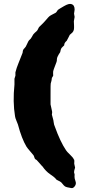

<svg xmlns="http://www.w3.org/2000/svg" viewBox="-20 -752 452 985"><path d="M359.9 -608.9Q359.9 -590.3 345.7 -580.1Q340.3 -576.2 337.9 -573.2Q335 -568.4 330.1 -557.6Q325.2 -546.9 321.8 -542Q318.8 -540.5 314.5 -534.7Q310.1 -528.8 310.1 -524.9Q310.1 -521 309.1 -519Q307.6 -517.1 301.8 -512.2Q293.9 -505.4 292.5 -499.5Q291 -493.7 290 -490.2Q289.1 -486.8 289.1 -484.9Q272 -459.5 272 -449.2Q272 -439 270 -434.1Q268.1 -429.7 264.6 -419.9Q261.2 -410.2 256.3 -397.9Q251.5 -385.7 252.4 -377Q252.9 -368.2 252.9 -363.8L246.1 -352.1Q245.1 -349.1 245.1 -344.2Q245.1 -339.4 244.1 -337.9L240.2 -323.2Q239.3 -321.3 239.3 -270.5Q239.3 -219.7 239.3 -216.3Q240.2 -212.4 243.2 -198.7Q246.1 -185.1 247.1 -180.7Q248 -175.8 247.1 -170.9Q246.1 -166 246.1 -164.1L252 -142.1Q253.9 -137.2 255.4 -124.5Q256.8 -111.8 261.2 -103Q289.1 -24.9 318.8 19Q322.8 25.9 338.9 41Q355 56.2 358.9 65.9Q361.8 67.4 361.3 76.2Q360.8 85 360.8 87.9L365.2 107.9Q359.9 124 359.9 131.8L362.8 143.1Q362.8 146 362.3 154.3Q361.8 162.6 367.2 177.2Q372.6 191.4 363.8 203.1Q355 214.8 346.2 212.9Q319.3 209 312.5 203.6Q305.7 198.2 300.8 191.4Q295.9 184.6 292 182.1Q290 180.7 287.1 178.7Q284.2 176.8 278.3 174.3Q272.5 171.9 270 169.9Q268.1 168 263.7 162.6Q258.3 156.2 236.8 141.6Q215.3 127 198.2 102.1Q195.3 100.1 182.6 85Q169.9 69.8 168 68.8Q166 67.9 162.1 65.4Q158.2 63 156.2 55.2Q153.8 46.9 151.4 43.9Q148.9 41 135.7 25.4Q122.1 9.8 116.2 1Q91.3 -40 71.8 -113.8Q69.8 -119.6 64 -133.3Q58.1 -147 57.1 -155.8Q44.9 -229 54.2 -317.9V-348.1L59.1 -363.8Q59.1 -372.6 59.1 -380.9Q65.4 -405.3 74.2 -426.3Q83 -447.8 87.9 -460.9Q92.8 -474.1 94.7 -478Q96.7 -481.9 96.7 -487.3Q97.7 -497.6 105 -503.9Q112.3 -510.3 117.7 -523.9Q125.5 -543 131.8 -547.9Q138.2 -552.7 142.6 -561.5Q147.5 -570.3 150.9 -575.7Q155.3 -581.1 158.2 -583.5Q161.1 -585.9 163.1 -587.9Q165 -589.8 168 -592.3Q170.9 -594.7 172.4 -597.7Q173.8 -600.6 176.3 -605.5Q178.7 -610.8 180.2 -612.8Q185.1 -617.7 194.8 -627Q204.6 -636.2 216.3 -649.9Q228 -664.1 233.4 -668.5Q238.8 -672.9 250.5 -678.7Q262.2 -684.6 265.6 -686.5Q269 -689 272 -693.8Q274.9 -698.7 276.9 -701.2Q283.2 -706.1 308.6 -720.7Q334 -735.4 346.2 -731Q363.3 -726.1 362.8 -702.1L359.9 -682.1L362.8 -665L358.9 -643.1L359.9 -619.6Z"/></svg>

Font: AntiqueNobleBold
Style: Bold
Weight: 700
Version: Version 001.000